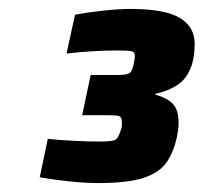

<svg xmlns="http://www.w3.org/2000/svg" viewBox="-20 -826 456 430"><path d="M200 -416Q170 -416 133 -420Q96 -424 69 -429L87 -515Q116 -512 148.5 -510.5Q181 -509 201 -509Q230 -509 237.5 -512.5Q245 -516 251 -536Q253 -541 253 -545.5Q253 -550 253 -553Q253 -564 246.5 -566Q240 -568 223 -568H164L183 -658H242Q265 -658 271 -663Q277 -668 280 -686Q281 -691 281.5 -694.5Q282 -698 282 -701Q282 -710 273.5 -711.5Q265 -713 240 -713Q215 -713 183.5 -711Q152 -709 129 -706L148 -793Q174 -798 209.5 -802Q245 -806 272 -806Q349 -806 382.5 -786Q416 -766 416 -728Q416 -702 410 -682Q400 -651 378.5 -636.5Q357 -622 328 -616V-614Q354 -607 367 -593.5Q380 -580 380 -551Q380 -544 379 -536Q378 -528 376 -518Q369 -486 353.5 -463Q338 -440 302.5 -428Q267 -416 200 -416Z"/></svg>

Font: Saira Black
Style: Italic
Weight: 900
Italic angle: -12°
Designer: Hector Gatti with collaboration of the Omnibus-Type team
Foundry: Omnibus-Type
Version: Version 1.100; ttfautohint (v1.8.3)